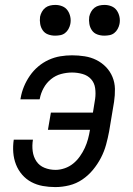

<svg xmlns="http://www.w3.org/2000/svg" viewBox="-20 -753 540 781"><path d="M205 8Q179 8 154 3.5Q129 -1 107.5 -12.5Q86 -24 70 -42.5Q54 -61 45 -84Q36 -107 34 -133Q32 -159 36 -185H114Q110 -161 113 -138Q116 -115 128 -97Q140 -79 161 -70.5Q182 -62 206 -62Q224 -62 243 -68.5Q262 -75 277.5 -87.5Q293 -100 305 -117Q317 -134 325 -151.5Q333 -169 338 -187.5Q343 -206 346 -225H175L187 -295H358L367 -351Q370 -373 367 -394.5Q364 -416 350.5 -431Q337 -446 316 -452Q295 -458 273 -458Q251 -458 228.5 -452Q206 -446 187.5 -431Q169 -416 157.5 -395Q146 -374 142 -352L141 -349H63L64 -354Q68 -378 77.5 -401Q87 -424 101.5 -445Q116 -466 135.5 -482.5Q155 -499 178 -509.5Q201 -520 225 -524Q249 -528 273 -528Q299 -528 324.5 -524Q350 -520 372 -509Q394 -498 411 -480.5Q428 -463 437.5 -440Q447 -417 447.5 -391.5Q448 -366 444 -339L424 -219Q419 -192 411.5 -164.5Q404 -137 390.5 -111Q377 -85 358 -62Q339 -39 314.5 -22.5Q290 -6 261.5 1Q233 8 205 8ZM404 -608Q389 -608 375.5 -613Q362 -618 354 -629.5Q346 -641 343.5 -655.5Q341 -670 343 -685Q345 -695 350.5 -705Q356 -715 364.5 -721.5Q373 -728 383.5 -730.5Q394 -733 405 -733Q420 -733 433.5 -727.5Q447 -722 455 -710.5Q463 -699 466 -684.5Q469 -670 466 -655Q464 -645 458.5 -635Q453 -625 444.5 -618.5Q436 -612 425.5 -610Q415 -608 404 -608ZM204 -608Q189 -608 175.5 -613Q162 -618 154 -629.5Q146 -641 143.5 -655.5Q141 -670 143 -685Q145 -695 150.5 -705Q156 -715 164.5 -721.5Q173 -728 183.5 -730.5Q194 -733 205 -733Q220 -733 233.5 -727.5Q247 -722 255 -710.5Q263 -699 266 -684.5Q269 -670 266 -655Q264 -645 258.5 -635Q253 -625 244.5 -618.5Q236 -612 225.5 -610Q215 -608 204 -608Z"/></svg>

Font: Iosevka Algr
Style: Italic
Weight: 400
Italic angle: -9°
Monospace: yes
Designer: Belleve Invis
Foundry: Belleve Invis
Version: Version 26.0.2; ttfautohint (v1.8.3)